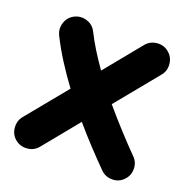

<svg xmlns="http://www.w3.org/2000/svg" viewBox="-115 -654 805 833"><g transform="rotate(20 287.5 -237.5)"><path d="M43 57.6Q19.5 38.6 16.6 7.3Q13.7 -23.9 32.7 -47.4L186 -234.4Q149.4 -283.7 117.4 -334Q85.4 -384.3 60.5 -434.6Q47.4 -461.9 57.1 -491.2Q66.9 -520.5 94.2 -533.7Q121.6 -546.9 150.9 -537.4Q180.2 -527.8 193.4 -500.5Q210.9 -465.3 233.9 -428.2Q256.8 -391.1 283.7 -353.5L420.9 -521.5Q439.9 -544.9 471.2 -548.1Q502.4 -551.3 525.9 -531.7Q549.3 -512.7 552.5 -481.4Q555.7 -450.2 536.1 -426.8L377 -232.4Q418.5 -183.1 460.7 -137.2Q502.9 -91.3 541.5 -52.2Q563 -31.2 563 -0.2Q563 30.8 541.5 52.2Q520.5 73.7 489.5 73.7Q458.5 73.7 437 52.2Q400.4 15.6 360.6 -26.9Q320.8 -69.3 281.2 -115.7L147.9 47.4Q128.9 70.8 97.7 73.7Q66.4 76.7 43 57.6Z"/></g></svg>

Font: Mikhak-FD ExtraBold
Style: Regular
Weight: 800
Designer: Amin Abedi
Version: Version 3.2